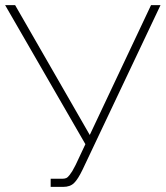

<svg xmlns="http://www.w3.org/2000/svg" viewBox="-20 -730 648 751"><path d="M178.2 1V-30.8H223.1Q232.4 -30.8 238.8 -33.4Q245.1 -36.1 252 -45.2Q258.8 -54.2 262.7 -60.5Q266.6 -66.9 275.9 -85L314 -166L0 -710H39.1L331.1 -202.1L570.8 -710H607.9L303.2 -66.9Q285.2 -29.3 269.8 -14.2Q254.4 1 227.1 1Z"/></svg>

Font: Rawline ExtraLight
Style: Regular
Weight: 275
Designer: Matt McInerney, Pablo Impallari, Rodrigo Fuenzalida
Foundry: Matt McInerney, Pablo Impallari, Rodrigo Fuenzalida
Version: Version 4.020;PS 004.020;hotconv 1.0.88;makeotf.lib2.5.64775